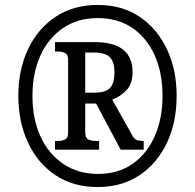

<svg xmlns="http://www.w3.org/2000/svg" viewBox="-20 -745 787 775"><path d="M374 10Q275 10 203 -38.5Q131 -87 92.5 -170.5Q54 -254 54 -358Q54 -463 93 -546Q132 -629 204 -677Q276 -725 374 -725Q473 -725 544 -677Q615 -629 654 -546Q693 -463 693 -358Q693 -252 654 -169Q615 -86 543.5 -38Q472 10 374 10ZM376 -43Q457 -43 515 -83.5Q573 -124 604.5 -195Q636 -266 636 -358Q636 -451 604.5 -521.5Q573 -592 514.5 -632Q456 -672 375 -672Q293 -672 234 -631.5Q175 -591 143 -520.5Q111 -450 111 -358Q111 -265 143.5 -194Q176 -123 236 -83Q296 -43 376 -43ZM202 -141V-176H213Q230 -176 242.5 -182Q255 -188 255 -211V-502Q255 -525 242.5 -531Q230 -537 213 -537H202V-575H362Q515 -575 515 -454Q515 -406 489.5 -380Q464 -354 433 -343L512 -202Q520 -186 529.5 -181Q539 -176 560 -176V-141H467L368 -327H324V-211Q324 -188 337 -182Q350 -176 367 -176H380V-141ZM361 -371Q408 -371 425 -391Q442 -411 442 -453Q442 -496 423 -514.5Q404 -533 358 -533H324V-371Z"/></svg>

Font: Noto Serif Tamil Condensed Black
Style: Italic
Weight: 900
Width: 3
Italic angle: -12°
Designer: Indian Type Foundry, Tom Grace, and the Monotype Design Team
Foundry: Monotype Imaging Inc.
Version: Version 2.003; ttfautohint (v1.8.4.7-5d5b)